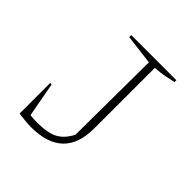

<svg xmlns="http://www.w3.org/2000/svg" viewBox="-148 -623 737 737"><g transform="rotate(45 220.0 -255.0)"><path d="M61 0V-166H69L95 -25Q106 -24 115.5 -23.5Q125 -23 133 -23Q190 -23 220 -39Q250 -55 270 -94L273 -490L151 -505V-516H396V-506Q380 -502 356.5 -497.5Q333 -493 304 -491V-162Q304 6 129 6Q113 6 95.5 4Q78 2 61 0Z"/></g></svg>

Font: Piazzolla SC Thin
Style: Regular
Weight: 100
Designer: Juan Pablo del Peral
Foundry: Huerta Tipografica
Version: Version 1.330